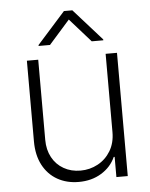

<svg xmlns="http://www.w3.org/2000/svg" viewBox="-53 -773 645 823"><g transform="rotate(-5 270.0 -361.5)"><path d="M415 -530.3H463.9V0H415V-86.9H411.1Q392.1 -44.4 350.3 -18.8Q308.6 6.8 252.9 6.8Q201.2 6.8 161.1 -15.9Q121.1 -38.6 98.6 -81.3Q76.2 -124 76.2 -182.6V-530.3H125V-185.5Q125 -142.6 142.8 -109.9Q160.6 -77.1 192.4 -59.1Q224.1 -41 264.6 -41Q304.7 -41 339.1 -59.6Q373.5 -78.1 394.3 -112.5Q415 -147 415 -193.4ZM270.5 -690.4 180.7 -588.9H131.8V-592.8L252.9 -728.5H289.1L410.2 -592.8V-588.9H360.4Z"/></g></svg>

Font: Pretendard GOV ExtraLight
Style: Regular
Weight: 200
Designer: Base glyphs from Inter by Rasmus Andersson; Hangeul glyphs from Noto Sans CJK(Source Han Sans) by Jang Soo-young and Kan
Foundry: Kil Hyung-jin
Version: Version 1.309